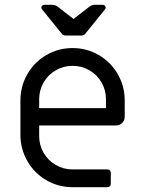

<svg xmlns="http://www.w3.org/2000/svg" viewBox="-20 -779 597 799"><path d="M65 -218V-361Q65 -420 94 -470.5Q123 -521 173 -550Q223 -579 282 -579Q341 -579 391 -550Q441 -521 470 -470.5Q499 -420 499 -361V-293Q499 -278 488.5 -267.5Q478 -257 463 -257H143V-213Q143 -175 161.5 -143Q180 -111 212 -92.5Q244 -74 282 -74H427Q433 -74 437 -70Q441 -66 441 -60V-14Q441 -8 437 -4Q433 0 427 0H282Q223 0 173 -29Q123 -58 94 -108.5Q65 -159 65 -218ZM421 -329V-366Q421 -404 402.5 -436Q384 -468 352 -486.5Q320 -505 282 -505Q244 -505 212 -486.5Q180 -468 161.5 -436Q143 -404 143 -366V-329ZM236 -640 155 -740Q152 -743 152 -747Q152 -752 155.5 -755.5Q159 -759 165 -759H198Q210 -759 223 -749L286 -700L349 -749Q362 -759 373 -759H407Q415 -759 418.5 -752.5Q422 -746 417 -740L336 -640Q330 -631 318 -631H254Q242 -631 236 -640Z"/></svg>

Font: Miriam Libre
Style: Regular
Weight: 400
Designer: Michal Sahar
Foundry: Hagilda
Version: Version 1.001